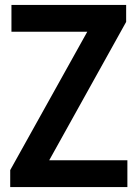

<svg xmlns="http://www.w3.org/2000/svg" viewBox="-20 -760 559 780"><path d="M21.5 0V-69L334.5 -631H26.5V-740H492.5V-671L180 -109H497.5V0Z"/></svg>

Font: Encode Sans Condensed Condensed SemiBold
Style: Regular
Weight: 600
Width: 3
Designer: Multiple Designers
Foundry: Impallari Type
Version: Version 3.000; ttfautohint (v1.8.3) -l 8 -r 50 -G 200 -x 14 